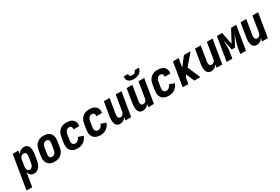

<svg xmlns="http://www.w3.org/2000/svg" viewBox="71 -2087 5325 3649"><g transform="rotate(-30 2733.0 -262.5)"><path d="M-34 215 87 -520H212L201 -450Q212 -467 227.5 -482.5Q243 -498 261 -508Q279 -518 299 -523Q319 -528 338 -528Q364 -528 386.5 -518Q409 -508 422.5 -489Q436 -470 442 -446.5Q448 -423 450 -398Q452 -373 449.5 -347.5Q447 -322 443 -297L423 -177Q420 -155 414 -133Q408 -111 398 -90.5Q388 -70 373.5 -51Q359 -32 340 -18.5Q321 -5 298.5 1.5Q276 8 254 8Q233 8 212.5 1.5Q192 -5 177.5 -19Q163 -33 154.5 -51.5Q146 -70 141 -90L91 215ZM219 -97Q235 -97 251 -106Q267 -115 277.5 -129.5Q288 -144 293 -160.5Q298 -177 301 -194L321 -314Q323 -326 324 -338Q325 -350 324 -362Q323 -374 320 -385Q317 -396 310.5 -405Q304 -414 293 -418.5Q282 -423 270 -423Q254 -423 238 -417Q222 -411 210 -399Q198 -387 191.5 -371.5Q185 -356 183 -341L163 -221Q161 -207 159.5 -193.5Q158 -180 159 -167Q160 -154 163.5 -141Q167 -128 174 -118Q181 -108 193 -102.5Q205 -97 219 -97Z M707 8Q677 8 648 2Q619 -4 595.5 -19Q572 -34 556 -56.5Q540 -79 532.5 -106.5Q525 -134 525 -164Q525 -194 530 -223L550 -343Q554 -368 562.5 -393Q571 -418 586 -440Q601 -462 622 -479.5Q643 -497 667 -508.5Q691 -520 716.5 -524Q742 -528 767 -528Q797 -528 825.5 -522Q854 -516 877.5 -501Q901 -486 917.5 -463.5Q934 -441 941.5 -413.5Q949 -386 948.5 -356Q948 -326 943 -297L923 -177Q919 -152 910.5 -127Q902 -102 887.5 -80Q873 -58 852 -40.5Q831 -23 806.5 -11.5Q782 0 757 4Q732 8 707 8ZM708 -97Q726 -97 743.5 -105Q761 -113 773 -127Q785 -141 791.5 -158.5Q798 -176 801 -194L821 -314Q823 -326 824 -338.5Q825 -351 823.5 -363Q822 -375 818.5 -386Q815 -397 807.5 -406Q800 -415 789 -419Q778 -423 765 -423Q748 -423 730.5 -415Q713 -407 700.5 -393Q688 -379 681.5 -361.5Q675 -344 672 -326L653 -206Q650 -194 649.5 -181.5Q649 -169 650 -157Q651 -145 655 -134Q659 -123 666 -114Q673 -105 684.5 -101Q696 -97 708 -97Z M1216 8Q1186 8 1156.5 2.5Q1127 -3 1102 -17.5Q1077 -32 1059.5 -54.5Q1042 -77 1033.5 -104.5Q1025 -132 1025 -162.5Q1025 -193 1030 -223L1050 -343Q1054 -368 1062.5 -392.5Q1071 -417 1085.5 -439Q1100 -461 1120.5 -479Q1141 -497 1165 -508Q1189 -519 1214 -523.5Q1239 -528 1264 -528Q1290 -528 1315 -524.5Q1340 -521 1363 -511.5Q1386 -502 1404 -486.5Q1422 -471 1433 -449.5Q1444 -428 1447.5 -402.5Q1451 -377 1446 -351Q1446 -350 1446 -348Q1446 -346 1445 -345H1321Q1321 -345 1321.5 -346Q1322 -347 1322 -348Q1324 -362 1322 -376.5Q1320 -391 1312.5 -402Q1305 -413 1291.5 -418Q1278 -423 1264 -423Q1246 -423 1229 -415Q1212 -407 1200 -392.5Q1188 -378 1181.5 -361Q1175 -344 1172 -326L1153 -206Q1149 -187 1149.5 -168Q1150 -149 1157.5 -132.5Q1165 -116 1181 -106.5Q1197 -97 1216 -97Q1233 -97 1250 -103Q1267 -109 1280.5 -121Q1294 -133 1303.5 -148.5Q1313 -164 1319 -181L1334 -176L1428 -143Q1416 -111 1395 -82Q1374 -53 1345 -32Q1316 -11 1282.5 -1.5Q1249 8 1216 8Z M1716 8Q1686 8 1656.5 2.5Q1627 -3 1602 -17.5Q1577 -32 1559.5 -54.5Q1542 -77 1533.5 -104.5Q1525 -132 1525 -162.5Q1525 -193 1530 -223L1550 -343Q1554 -368 1562.5 -392.5Q1571 -417 1585.5 -439Q1600 -461 1620.5 -479Q1641 -497 1665 -508Q1689 -519 1714 -523.5Q1739 -528 1764 -528Q1790 -528 1815 -524.5Q1840 -521 1863 -511.5Q1886 -502 1904 -486.5Q1922 -471 1933 -449.5Q1944 -428 1947.5 -402.5Q1951 -377 1946 -351Q1946 -350 1946 -348Q1946 -346 1945 -345H1821Q1821 -345 1821.5 -346Q1822 -347 1822 -348Q1824 -362 1822 -376.5Q1820 -391 1812.5 -402Q1805 -413 1791.5 -418Q1778 -423 1764 -423Q1746 -423 1729 -415Q1712 -407 1700 -392.5Q1688 -378 1681.5 -361Q1675 -344 1672 -326L1653 -206Q1649 -187 1649.5 -168Q1650 -149 1657.5 -132.5Q1665 -116 1681 -106.5Q1697 -97 1716 -97Q1733 -97 1750 -103Q1767 -109 1780.5 -121Q1794 -133 1803.5 -148.5Q1813 -164 1819 -181L1834 -176L1928 -143Q1916 -111 1895 -82Q1874 -53 1845 -32Q1816 -11 1782.5 -1.5Q1749 8 1716 8Z M2140 8Q2115 8 2093 -2Q2071 -12 2057.5 -31.5Q2044 -51 2038.5 -74.5Q2033 -98 2031 -123Q2029 -148 2031.5 -173Q2034 -198 2038 -223L2087 -520H2212L2161 -206Q2159 -194 2157.5 -182Q2156 -170 2157 -158.5Q2158 -147 2160.5 -136Q2163 -125 2169.5 -115.5Q2176 -106 2186.5 -101.5Q2197 -97 2209 -97Q2224 -97 2239 -103.5Q2254 -110 2265.5 -122Q2277 -134 2282.5 -149Q2288 -164 2291 -179L2347 -520H2472L2386 0H2261L2272 -69Q2262 -52 2247.5 -37Q2233 -22 2215.5 -12Q2198 -2 2178.5 3Q2159 8 2140 8Z M2640 8Q2615 8 2593 -2Q2571 -12 2557.5 -31.5Q2544 -51 2538.5 -74.5Q2533 -98 2531 -123Q2529 -148 2531.5 -173Q2534 -198 2538 -223L2587 -520H2712L2661 -206Q2659 -194 2657.5 -182Q2656 -170 2657 -158.5Q2658 -147 2660.5 -136Q2663 -125 2669.5 -115.5Q2676 -106 2686.5 -101.5Q2697 -97 2709 -97Q2724 -97 2739 -103.5Q2754 -110 2765.5 -122Q2777 -134 2782.5 -149Q2788 -164 2791 -179L2847 -520H2972L2886 0H2761L2772 -69Q2762 -52 2747.5 -37Q2733 -22 2715.5 -12Q2698 -2 2678.5 3Q2659 8 2640 8ZM2793 -600Q2772 -600 2752 -602.5Q2732 -605 2714 -612.5Q2696 -620 2681.5 -632.5Q2667 -645 2658 -662Q2649 -679 2647.5 -699Q2646 -719 2650 -740H2743Q2741 -726 2744 -713.5Q2747 -701 2756.5 -692.5Q2766 -684 2779 -681Q2792 -678 2806 -678Q2820 -678 2834 -681Q2848 -684 2860 -692.5Q2872 -701 2879.5 -713.5Q2887 -726 2890 -740H2983Q2979 -719 2971 -699Q2963 -679 2948.5 -662Q2934 -645 2915.5 -632.5Q2897 -620 2876.5 -612.5Q2856 -605 2835 -602.5Q2814 -600 2793 -600Z M3216 8Q3186 8 3156.5 2.5Q3127 -3 3102 -17.5Q3077 -32 3059.5 -54.5Q3042 -77 3033.5 -104.5Q3025 -132 3025 -162.5Q3025 -193 3030 -223L3050 -343Q3054 -368 3062.5 -392.5Q3071 -417 3085.5 -439Q3100 -461 3120.5 -479Q3141 -497 3165 -508Q3189 -519 3214 -523.5Q3239 -528 3264 -528Q3290 -528 3315 -524.5Q3340 -521 3363 -511.5Q3386 -502 3404 -486.5Q3422 -471 3433 -449.5Q3444 -428 3447.5 -402.5Q3451 -377 3446 -351Q3446 -350 3446 -348Q3446 -346 3445 -345H3321Q3321 -345 3321.5 -346Q3322 -347 3322 -348Q3324 -362 3322 -376.5Q3320 -391 3312.5 -402Q3305 -413 3291.5 -418Q3278 -423 3264 -423Q3246 -423 3229 -415Q3212 -407 3200 -392.5Q3188 -378 3181.5 -361Q3175 -344 3172 -326L3153 -206Q3149 -187 3149.5 -168Q3150 -149 3157.5 -132.5Q3165 -116 3181 -106.5Q3197 -97 3216 -97Q3233 -97 3250 -103Q3267 -109 3280.5 -121Q3294 -133 3303.5 -148.5Q3313 -164 3319 -181L3334 -176L3428 -143Q3416 -111 3395 -82Q3374 -53 3345 -32Q3316 -11 3282.5 -1.5Q3249 8 3216 8Z M3517 0 3603 -520H3728L3696 -328L3844 -520H3991L3785 -281L3905 0H3773L3697 -179L3666 -142L3642 0Z M4140 8Q4115 8 4093 -2Q4071 -12 4057.5 -31.5Q4044 -51 4038.5 -74.5Q4033 -98 4031 -123Q4029 -148 4031.5 -173Q4034 -198 4038 -223L4087 -520H4212L4161 -206Q4159 -194 4157.5 -182Q4156 -170 4157 -158.5Q4158 -147 4160.5 -136Q4163 -125 4169.5 -115.5Q4176 -106 4186.5 -101.5Q4197 -97 4209 -97Q4224 -97 4239 -103.5Q4254 -110 4265.5 -122Q4277 -134 4282.5 -149Q4288 -164 4291 -179L4347 -520H4472L4386 0H4261L4272 -69Q4262 -52 4247.5 -37Q4233 -22 4215.5 -12Q4198 -2 4178.5 3Q4159 8 4140 8Z M4482 0 4568 -520H4681L4736 -253L4879 -520H4992L4906 0H4781L4798 -104Q4804 -140 4812 -176Q4820 -212 4831.5 -247.5Q4843 -283 4856.5 -318.5Q4870 -354 4881 -389L4756 -156H4683L4635 -389Q4635 -354 4636.5 -318.5Q4638 -283 4638 -247.5Q4638 -212 4634 -176Q4630 -140 4624 -104L4607 0Z M5140 8Q5115 8 5093 -2Q5071 -12 5057.5 -31.5Q5044 -51 5038.5 -74.5Q5033 -98 5031 -123Q5029 -148 5031.5 -173Q5034 -198 5038 -223L5087 -520H5212L5161 -206Q5159 -194 5157.5 -182Q5156 -170 5157 -158.5Q5158 -147 5160.5 -136Q5163 -125 5169.5 -115.5Q5176 -106 5186.5 -101.5Q5197 -97 5209 -97Q5224 -97 5239 -103.5Q5254 -110 5265.5 -122Q5277 -134 5282.5 -149Q5288 -164 5291 -179L5347 -520H5472L5386 0H5261L5272 -69Q5262 -52 5247.5 -37Q5233 -22 5215.5 -12Q5198 -2 5178.5 3Q5159 8 5140 8Z"/></g></svg>

Font: Iosevka SS04 Extrabold
Style: Italic
Weight: 800
Italic angle: -9°
Monospace: yes
Designer: Belleve Invis
Foundry: Belleve Invis
Version: Version 19.0.0; ttfautohint (v1.8.4)